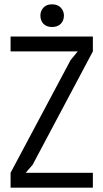

<svg xmlns="http://www.w3.org/2000/svg" viewBox="-20 -869 479 889"><path d="M29 -69 307 -591 340 -631H29V-700H410V-631L131 -106L99 -69H410V0H29ZM167 -797Q167 -818 181 -833.5Q195 -849 221 -849Q247 -849 261.5 -833.5Q276 -818 276 -797Q276 -774 261.5 -759Q247 -744 221 -744Q195 -744 181 -759Q167 -774 167 -797Z"/></svg>

Font: PT Sans Narrow
Style: Regular
Weight: 400
Width: 3
Designer: A.Korolkova, O.Umpeleva, V.Yefimov
Foundry: ParaType Ltd
Version: Version 2.003W OFL